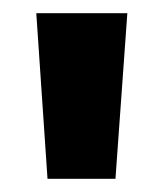

<svg xmlns="http://www.w3.org/2000/svg" viewBox="-20 -720 248 291"><path d="M52 -449H155L173 -700H35Z"/></svg>

Font: Space Cowgirl Bold
Style: Regular
Weight: 700
Designer: Valery Marier
Foundry: Valery Marier
Version: Version 1.000;hotconv 1.0.109;makeotfexe 2.5.65596